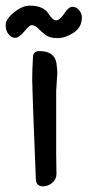

<svg xmlns="http://www.w3.org/2000/svg" viewBox="-53 -654 310 680"><path d="M117 -608Q133 -582 146 -582Q159 -582 174.5 -606Q190 -630 203.5 -630Q217 -630 227 -618Q237 -606 237 -593Q237 -557 207.5 -538Q178 -519 150.5 -519Q123 -519 108 -530.5Q93 -542 82 -553.5Q71 -565 58 -565Q52 -565 33 -542.5Q14 -520 1 -520Q-12 -520 -22.5 -532.5Q-33 -545 -33 -565.5Q-33 -586 -3.5 -610Q26 -634 52.5 -634Q79 -634 95 -626Q111 -618 117 -608ZM146 -108 147 -38Q147 -19 132 -6.5Q117 6 100 6Q75 6 74 -19Q61 -338 61 -372Q61 -406 64 -455Q66 -473 87 -473Q140 -473 147 -430Q150 -408 150 -395L146 -332Z"/></svg>

Font: Patrick Hand
Style: Regular
Weight: 400
Designer: Patrick Wagesreiter
Foundry: Patrick Wagesreiter
Version: Version 1.003;PS 001.003;hotconv 1.0.70;makeotf.lib2.5.58329